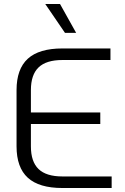

<svg xmlns="http://www.w3.org/2000/svg" viewBox="-20 -943 625 963"><path d="M63 -209V-491Q63 -597 119.5 -648.5Q176 -700 293 -700H534V-642H293Q212 -642 173.5 -605Q135 -568 135 -491V-379H483V-321H135V-209Q135 -132 173.5 -95Q212 -58 293 -58H540V0H293Q176 0 119.5 -51.5Q63 -103 63 -209ZM207 -923H281L362 -778H306Z"/></svg>

Font: KoHo
Style: Regular
Weight: 400
Version: Version 1.000; ttfautohint (v1.6)